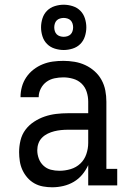

<svg xmlns="http://www.w3.org/2000/svg" viewBox="-20 -786 540 814"><path d="M201 8Q182 8 162.5 4.5Q143 1 126 -8.5Q109 -18 96 -33Q83 -48 75 -65.5Q67 -83 64 -102.5Q61 -122 61 -141Q61 -166 67 -191Q73 -216 88 -236Q103 -256 124.5 -270Q146 -284 169.5 -292Q193 -300 218 -303Q243 -306 268 -306H354V-355Q354 -376 347.5 -396.5Q341 -417 326 -431.5Q311 -446 290 -452Q269 -458 249 -458Q230 -458 211 -454Q192 -450 177 -439Q162 -428 153 -410.5Q144 -393 144 -374Q144 -374 144 -374Q144 -374 144 -374H67Q67 -374 67 -374Q67 -374 67 -374Q67 -397 73 -418.5Q79 -440 91.5 -458.5Q104 -477 122 -491Q140 -505 161 -513.5Q182 -522 204 -525Q226 -528 249 -528Q272 -528 296 -524Q320 -520 341.5 -510Q363 -500 381 -484Q399 -468 410.5 -447Q422 -426 426.5 -402.5Q431 -379 431 -355V-70H477V0H354V-86Q344 -64 328.5 -45.5Q313 -27 292.5 -15Q272 -3 248.5 2.5Q225 8 201 8ZM232 -62Q256 -62 279.5 -69Q303 -76 320.5 -92.5Q338 -109 346 -132.5Q354 -156 354 -180V-236H268Q253 -236 238.5 -234.5Q224 -233 210 -229.5Q196 -226 182.5 -219.5Q169 -213 158.5 -202.5Q148 -192 143 -178Q138 -164 138 -149Q138 -131 144.5 -113.5Q151 -96 164.5 -83.5Q178 -71 195.5 -66.5Q213 -62 232 -62ZM250 -574Q231 -574 212 -580Q193 -586 179.5 -599.5Q166 -613 160 -632Q154 -651 154 -670Q154 -689 160 -708Q166 -727 179.5 -740.5Q193 -754 212 -760Q231 -766 250 -766Q269 -766 288 -760Q307 -754 320.5 -740.5Q334 -727 340 -708Q346 -689 346 -670Q346 -651 340 -632Q334 -613 320.5 -599.5Q307 -586 288 -580Q269 -574 250 -574ZM250 -630Q258 -630 266 -632.5Q274 -635 279.5 -640.5Q285 -646 287.5 -654Q290 -662 290 -670Q290 -678 287.5 -686Q285 -694 279.5 -699.5Q274 -705 266 -707.5Q258 -710 250 -710Q242 -710 234 -707.5Q226 -705 220.5 -699.5Q215 -694 212.5 -686Q210 -678 210 -670Q210 -662 212.5 -654Q215 -646 220.5 -640.5Q226 -635 234 -632.5Q242 -630 250 -630Z"/></svg>

Font: Iosevka Slab
Style: Regular
Weight: 400
Monospace: yes
Designer: Belleve Invis
Foundry: Belleve Invis
Version: Version 11.2.4; ttfautohint (v1.8.3)